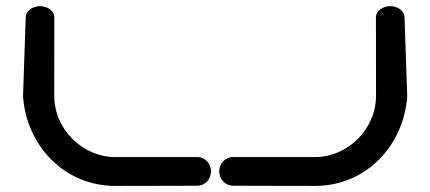

<svg xmlns="http://www.w3.org/2000/svg" viewBox="-20 -611 1414 631"><path d="M1215.8 -296.4C1215.8 -185.2 1121.5 -94.8 1015.7 -94.8C904.2 -94.8 745.7 -94.8 745.7 -94.8C719.2 -94.8 700.5 -72.4 700.5 -47.8C700.5 -23.2 719.2 -0.7 745.7 -0.7C745.7 -0.7 854.1 0 1015.7 0C1183.1 0 1307.5 -133.3 1318.3 -294.8L1318.3 -295.3L1318.3 -295.8C1318.3 -296.5 1309.7 -546.4 1309.5 -554.7C1308.7 -574.9 1287.4 -590.8 1262.5 -590.8C1238.3 -590.8 1215.5 -575.8 1215.5 -553.6C1215.4 -551.9 1215.5 -550.3 1215.5 -548.6C1215.5 -524.1 1215.8 -400.3 1215.8 -296.4ZM111.5 -590.8C87.3 -590.8 64.5 -575.6 64.5 -553.6L55.7 -295.3L55.7 -294.8C66.5 -133.3 190.9 0 358.3 0C519.9 0 628.3 -0.7 628.3 -0.7C654.8 -0.7 673.5 -23.2 673.5 -47.8C673.5 -72.3 654.8 -94.8 628.3 -94.8L358.3 -94.8C252.5 -94.8 158.2 -185.2 158.2 -296.4C158.2 -400.1 158.5 -522.7 158.6 -548.6L158.6 -553.5C158.5 -575.8 135.7 -590.8 111.5 -590.8Z"/></svg>

Font: Hi.
Style: Black
Weight: 400
Designer: Mew Too, Robert Jablonski
Foundry: Cannot Into Space Fonts
Version: Version 1.996